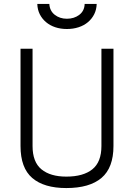

<svg xmlns="http://www.w3.org/2000/svg" viewBox="-20 -944 683 973"><path d="M145 -204Q145 -123 190 -86Q235 -49 316 -49Q402 -49 448 -86Q494 -123 494 -204V-697H555V-204Q555 -94 494.5 -42.5Q434 9 316 9Q203 9 143.5 -42Q84 -93 84 -204V-697H145ZM230 -924Q232 -889 257.5 -869Q283 -849 319 -849Q356 -849 382 -869Q408 -889 409 -924H470Q469 -895 457.5 -872Q446 -849 426 -832Q406 -815 378.5 -806Q351 -797 319 -797Q287 -797 260 -806Q233 -815 213 -832Q193 -849 181.5 -872Q170 -895 169 -924Z"/></svg>

Font: Panefresco 250wt
Style: Regular
Weight: 300
Version: Version 1.000